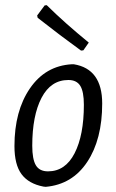

<svg xmlns="http://www.w3.org/2000/svg" viewBox="-20 -715 451 744"><path d="M161 -695Q232 -625 324 -550L303 -520L294 -519Q215 -576 126 -646L124 -655L153 -694ZM258 -466H266Q376 -448 376 -314Q376 -175 318 -87.5Q260 0 157 9L148 8Q91 -3 63.5 -40Q36 -77 36 -149Q36 -285 96 -372.5Q156 -460 258 -466ZM245 -405Q177 -405 141 -336Q105 -267 105 -150Q105 -98 119 -74.5Q133 -51 166 -51Q233 -51 269 -121Q305 -191 305 -309Q305 -360 291 -382.5Q277 -405 245 -405Z"/></svg>

Font: Alegreya Sans
Style: Italic
Weight: 400
Italic angle: -7°
Designer: Juan Pablo del Peral
Foundry: Huerta Tipografica
Version: Version 2.007